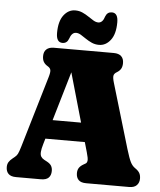

<svg xmlns="http://www.w3.org/2000/svg" viewBox="-60 -966 848 1017"><g transform="rotate(5 364.0 -457.0)"><path d="M162 -317.5H452.5V-216.5H162ZM249.5 -49Q249.5 -26 236.8 -13Q224 0 196 0H63.5Q36 0 23 -13Q10 -26 10 -49Q10 -64 16.5 -75Q23 -86 37 -97L47.5 -105.5Q57.5 -113.5 63 -123.8Q68.5 -134 78 -166L189.5 -542.5Q197.5 -569 195.2 -580.5Q193 -592 179 -600Q164.5 -608.5 157.5 -620.5Q150.5 -632.5 150.5 -651Q150.5 -674.5 164.2 -687.2Q178 -700 204 -700H522Q548.5 -700 562 -687.2Q575.5 -674.5 575.5 -651Q575.5 -632.5 568.5 -620.5Q561.5 -608.5 547 -600Q533 -592 530.8 -580.5Q528.5 -569 536.5 -542.5L638.5 -199.5Q653 -151.5 662.8 -132Q672.5 -112.5 688 -102Q704.5 -91 711.5 -79Q718.5 -67 718.5 -49Q718.5 -27.5 705.2 -13.8Q692 0 665 0H436.5Q408.5 0 395.8 -13Q383 -26 383 -49Q383 -66.5 390.8 -77.8Q398.5 -89 413.5 -97.5L425.5 -104.5Q432 -108.5 433.5 -120Q435 -131.5 425.5 -164L297.5 -612L316.5 -610.5L192 -187Q184 -160 183 -144.2Q182 -128.5 187.5 -119.5Q193 -110.5 204 -104.5L219 -96.5Q236 -87.5 242.8 -76.2Q249.5 -65 249.5 -49ZM440 -736Q419 -736 401.2 -744Q383.5 -752 368.2 -762.5Q353 -773 339.8 -781Q326.5 -789 314 -789Q291 -789 279.5 -754Q270.5 -729.5 246.5 -729.5Q213.5 -729.5 213.5 -779.5Q213.5 -842 238.5 -874.5Q263.5 -907 299.5 -907Q320.5 -907 338.2 -899Q356 -891 371.2 -880.5Q386.5 -870 400 -862Q413.5 -854 426 -854Q449.5 -854 460 -889.5Q469.5 -913.5 493.5 -913.5Q526.5 -913.5 526.5 -863.5Q526.5 -801 501.2 -768.5Q476 -736 440 -736Z"/></g></svg>

Font: Fraunces 144pt S100 Black
Style: Regular
Weight: 900
Version: Version 1.000